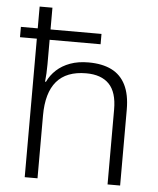

<svg xmlns="http://www.w3.org/2000/svg" viewBox="-54 -806 703 852"><g transform="rotate(5 298.0 -380.0)"><path d="M145 -760V-663H372V-617H145V-507Q145 -486 144 -467.5Q143 -449 141 -430H145Q159 -460 184 -483Q209 -506 244.5 -519Q280 -532 326 -532Q387 -532 428.5 -511.5Q470 -491 491.5 -448Q513 -405 513 -338V0H457V-334Q457 -411 422 -447Q387 -483 320 -483Q232 -483 188.5 -432Q145 -381 145 -280V0H88V-617H13V-663H88V-760Z"/></g></svg>

Font: Noto Sans Symbols Light
Style: Regular
Weight: 300
Version: Version 2.002